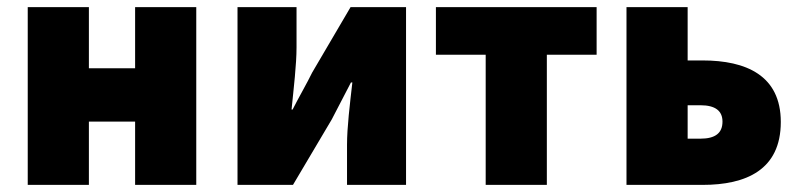

<svg xmlns="http://www.w3.org/2000/svg" viewBox="-20 -520 2250 540"><path d="M58 0H230V-178H360V0H532V-500H360V-328H230V-500H58Z M648 0H804L913 -184C927 -212 952 -258 967 -288H971C964 -227 956 -162 956 -113V0H1122V-500H966L858 -316C844 -287 818 -242 803 -212H800C806 -272 814 -338 814 -387V-500H648Z M1346 0H1518V-366H1658V-500H1206V-366H1346Z M1742 0H1956C2078 0 2176 -42 2176 -177C2176 -308 2078 -350 1956 -350H1914V-500H1742ZM1914 -130V-224H1950C1992 -224 2012 -208 2012 -178C2012 -146 1992 -130 1950 -130Z"/></svg>

Font: Source Sans Pro Black
Style: Regular
Weight: 900
Designer: Paul D. Hunt
Foundry: Adobe Systems Incorporated
Version: Version 3.006;hotconv 1.0.111;makeotfexe 2.5.65597